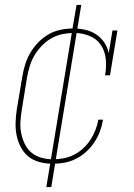

<svg xmlns="http://www.w3.org/2000/svg" viewBox="-20 -653 540 775"><path d="M194 8Q167 8 141 1.5Q115 -5 95.5 -20.5Q76 -36 64 -59Q52 -82 47 -107Q42 -132 43 -159Q44 -186 48 -213L70 -343Q74 -368 81.5 -392.5Q89 -417 102.5 -440Q116 -463 135 -482.5Q154 -502 177 -515Q200 -528 225.5 -533Q251 -538 276 -538Q301 -538 325 -532.5Q349 -527 368.5 -514Q388 -501 401 -481.5Q414 -462 419 -439L434 -530H454L424 -349H404Q410 -381 407 -413.5Q404 -446 387.5 -471Q371 -496 341.5 -508Q312 -520 280 -520Q257 -520 233.5 -515.5Q210 -511 188.5 -499Q167 -487 149.5 -469Q132 -451 119.5 -430Q107 -409 100 -386Q93 -363 89 -340L68 -210Q64 -186 62.5 -162Q61 -138 65.5 -115.5Q70 -93 80 -72Q90 -51 107 -37Q124 -23 146.5 -16.5Q169 -10 194 -10Q215 -10 236.5 -14Q258 -18 278 -28Q298 -38 315 -53.5Q332 -69 344.5 -88Q357 -107 365 -127.5Q373 -148 377 -170H396Q392 -146 383.5 -123Q375 -100 361 -79Q347 -58 328.5 -41Q310 -24 287.5 -12.5Q265 -1 241 3.5Q217 8 194 8ZM167 102 270 -521H280L270 -522L289 -633H308L205 -9H195L205 -8L187 102Z"/></svg>

Font: Iosevka Slab Thin Oblique
Style: Regular
Weight: 100
Italic angle: -9°
Monospace: yes
Designer: Belleve Invis
Foundry: Belleve Invis
Version: Version 11.1.0; ttfautohint (v1.8.3)